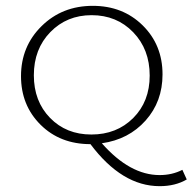

<svg xmlns="http://www.w3.org/2000/svg" viewBox="-20 -488 660 658"><path d="M605 94 620 127Q581 150 527 150Q398 150 290 6Q186 6 119 -60.5Q52 -127 52 -227Q52 -329 122.5 -398.5Q193 -468 298 -468Q401 -468 469 -401Q537 -334 537 -233Q537 -140 479 -75Q421 -10 329 3Q425 112 527 112Q570 112 605 94ZM96 -230Q96 -141 151.5 -84Q207 -27 293 -27Q380 -27 436.5 -83.5Q493 -140 493 -229Q493 -319 436.5 -377.5Q380 -436 294 -436Q209 -436 152.5 -378Q96 -320 96 -230Z"/></svg>

Font: EauTestSC Light
Style: Regular
Weight: 300
Designer: Christian Thalmann (Catharsis Fonts)
Version: Version 0.001;PS 000.001;hotconv 1.0.88;makeotf.lib2.5.64775